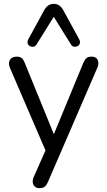

<svg xmlns="http://www.w3.org/2000/svg" viewBox="-20 -786 554 993"><path d="M184 187Q169 187 160 179Q151 171 149.5 157.5Q148 144 154 130L223 -25V10L31 -436Q25 -451 27 -464Q29 -477 39 -485Q49 -493 67 -493Q83 -493 92 -486Q101 -479 108 -461L272 -59H245L411 -461Q419 -479 428 -486Q437 -493 454 -493Q470 -493 478.5 -485Q487 -477 488.5 -464.5Q490 -452 484 -437L228 155Q220 173 210.5 180Q201 187 184 187ZM390 -582Q396 -570 392.5 -560.5Q389 -551 380.5 -547Q372 -543 362.5 -544.5Q353 -546 347 -556L258 -699L169 -556Q163 -546 153.5 -544.5Q144 -543 135.5 -547Q127 -551 123.5 -560.5Q120 -570 126 -582L209 -734Q218 -750 230 -758Q242 -766 258 -766Q274 -766 286 -758Q298 -750 307 -734Z"/></svg>

Font: Nunito ExtraLight
Style: Regular
Weight: 400
Version: Version 3.602